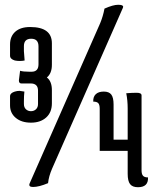

<svg xmlns="http://www.w3.org/2000/svg" viewBox="-20 -773 652 803"><path d="M599 -31Q601 10 557 10Q534 10 524 -3Q514 -16 514 -46V-142H397V-318Q397 -335 391 -341.5Q385 -348 370 -348Q369 -368 380.5 -379Q392 -390 414 -390Q436 -390 445.5 -377.5Q455 -365 455 -336V-189H514V-319Q514 -353 508 -383Q532 -385 552 -385Q572 -385 572 -374V-61Q572 -45 578 -38Q584 -31 599 -31ZM417 -737Q453 -753 474 -753Q495 -753 495 -745Q495 -742 493 -738L198 -68Q184 -36 181 -7Q143 9 118 9Q98 9 104 -6L399 -676Q411 -705 417 -737ZM108 -424H69Q59 -424 59 -437L64 -477Q77 -473 103 -473H112Q141 -473 141 -504V-579Q141 -611 110.5 -611Q80 -611 80 -580V-559L83 -520Q73 -518 62.5 -518Q52 -518 42 -520Q22 -526 22 -540V-587Q22 -621 44 -640.5Q66 -660 106 -660Q197 -660 197 -592V-502Q197 -466 176 -449Q197 -433 197 -396V-341Q197 -303 173 -281.5Q149 -260 109.5 -260Q70 -260 46 -280Q22 -300 22 -332V-370Q22 -384 42 -390Q52 -393 62 -393L82 -390Q80 -372 80 -351V-338Q80 -324 88.5 -316Q97 -308 109.5 -308Q122 -308 130.5 -316Q139 -324 139 -338V-394Q139 -424 108 -424Z"/></svg>

Font: Medula One
Style: Regular
Weight: 400
Designer: Luciano Vergara
Foundry: Luciano Vergara
Version: Version 1.002